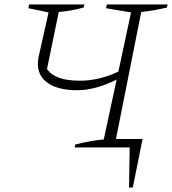

<svg xmlns="http://www.w3.org/2000/svg" viewBox="-20 -665 776 866"><path d="M330 -258Q233 -258 186.5 -297.5Q140 -337 154 -408L199 -609L108 -628L111 -645H361L357 -631Q328 -623 300 -618Q272 -613 245 -611L192 -354Q227 -301 340 -301Q427 -301 514 -342L571 -609L458 -628L462 -645H736L733 -631Q669 -616 617 -611L503 -38H623L579 181H562L565 0H317L319 -13Q354 -22 387.5 -28Q421 -34 448 -36L506 -306Q460 -283 415 -270.5Q370 -258 330 -258Z"/></svg>

Font: Piazzolla SC ExtraLight
Style: Italic
Weight: 200
Italic angle: -11.3°
Designer: Juan Pablo del Peral
Foundry: Huerta Tipografica
Version: Version 1.330